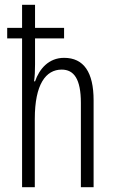

<svg xmlns="http://www.w3.org/2000/svg" viewBox="-20 -780 476 800"><path d="M126 -760H72V-664H10V-620H72V0H125V-285C125 -429 171 -490 237 -490C288 -490 317 -451 317 -351V0H370V-362C370 -479 329 -539 247 -539C183 -539 144 -493 126 -441H122C125 -464 126 -484 126 -511V-620H247V-664H126Z"/></svg>

Font: Noto Sans Gurmukhi UI ExtraCondensed Light
Style: Regular
Weight: 300
Width: 2
Designer: Jelle Bosma - Monotype Design Team
Foundry: Monotype Imaging Inc.
Version: Version 2.004